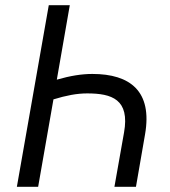

<svg xmlns="http://www.w3.org/2000/svg" viewBox="-20 -720 655 740"><path d="M336 -435C295 -435 251 -428 199 -413L249 -700H168L45 0H127L186 -337C235 -352 276 -360 316 -360C411 -360 481 -337 458 -209L421 0H504L539 -202C568 -368 482 -435 336 -435Z"/></svg>

Font: Fixel Text 20240404
Style: Italic
Weight: 400
Width: 4
Italic angle: -10°
Designer: AlfaBravo + MacPaw
Foundry: Kyrylo Tkachov, Marchela Mozhyna, Serhii Makarenko, Maria Weinstein, Zakhar Kryvoshyya
Version: Version 1.211;Glyphs 3.2 (3225)